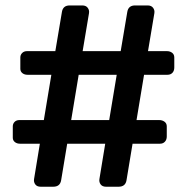

<svg xmlns="http://www.w3.org/2000/svg" viewBox="-20 -713 705 710"><path d="M127.4 -181.6H53.7Q42.5 -181.6 34.9 -187.7Q27.3 -193.8 27.3 -203.6V-245.6Q27.3 -255.4 33.9 -262.2Q40.5 -269 51.8 -269H142.1L169.9 -436.5H81.5Q70.3 -436.5 62.7 -442.6Q55.2 -448.7 55.2 -458.5V-500.5Q55.2 -510.3 62 -517.1Q68.8 -523.9 80.1 -523.9H184.6L209 -668.9Q212.9 -692.9 237.8 -692.9H284.2Q297.9 -692.9 304.4 -684.1Q311 -675.3 309.1 -664.1L285.6 -523.9H426.3L450.7 -668.9Q454.6 -692.9 479.5 -692.9H525.9Q539.6 -692.9 546.1 -684.1Q552.7 -675.3 550.8 -664.1L527.3 -523.9H597.2Q608.4 -523.9 616.5 -517.8Q624.5 -511.7 624.5 -500.5V-463.4Q624.5 -451.2 617.7 -443.8Q610.8 -436.5 599.6 -436.5H512.7L484.9 -269H568.8Q580.1 -269 588.4 -262.9Q596.7 -256.8 596.7 -245.6V-208.5Q596.7 -196.3 589.8 -189Q583 -181.6 571.8 -181.6H470.2L447.8 -46.4Q443.8 -22.5 418.5 -22.5H372.1Q358.4 -22.5 352.1 -31.2Q345.7 -40 347.7 -51.3L369.1 -181.6H228.5L206.1 -46.4Q202.1 -22.5 176.8 -22.5H130.4Q116.7 -22.5 110.4 -31.2Q104 -40 106 -51.3ZM383.8 -269 411.6 -436.5H271L243.2 -269Z"/></svg>

Font: Capriola
Style: Regular
Weight: 400
Designer: Viktoriya Grabowska
Foundry: Viktoriya Grabowska
Version: Version 1.007